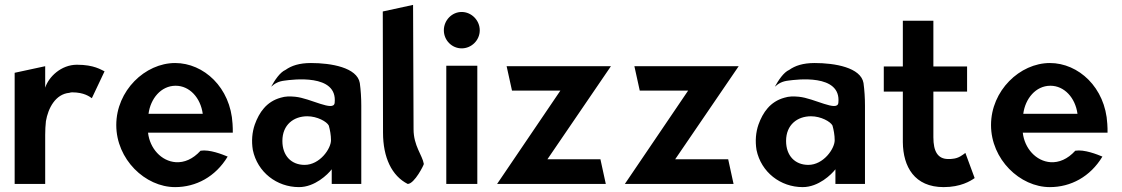

<svg xmlns="http://www.w3.org/2000/svg" viewBox="-20 -753 4595 786"><path d="M408 -461C394 -467 366 -488 295 -488C230 -488 179 -438 165 -394V-482L40 -455V0H165V-201C165 -220 166 -239 168 -257C177 -310 207 -368 264 -373C267 -374 271 -375 275 -375C325 -375 347 -357 356 -351Z M586 -210H933C933 -222 933 -234 932 -246C924 -395 814 -495 697 -495C574 -495 456 -382 456 -241C456 -101 574 13 697 13C782 13 862 -29 912 -112C890 -121 838 -142 801 -136C769 -101 734 -87 700 -89C640 -93 593 -146 586 -210ZM810 -287H588C596 -349 639 -402 699 -402C756 -402 801 -353 810 -287Z M1149 -467C1126 -457 1105 -425 1090 -398C1106 -412 1120 -420 1145 -423C1175 -427 1363 -453 1350 -332C1346 -294 1251 -351 1188 -357C1166 -359 1148 -359 1129 -353C1071 -337 1041 -293 1023 -243C1012 -211 1009 -176 1015 -139C1034 -48 1113 13 1204 13C1269 13 1322 -39 1338 -60V0H1459V-320C1459 -353 1457 -383 1453 -413C1442 -477 1335 -495 1253 -495C1205 -495 1173 -484 1149 -467ZM1227 -78C1173 -78 1136 -115 1136 -176C1136 -243 1183 -277 1238 -277C1279 -277 1318 -255 1326 -239C1331 -221 1335 -200 1335 -179C1335 -144 1289 -78 1227 -78Z M1649 0C1677 0 1717 -81 1715 -82C1709 -118 1673 -156 1673 -224L1671 -733L1547 -706L1548 -210C1548 -108 1584 -33 1649 0Z M1797 -629C1797 -588 1830 -555 1870 -555C1910 -555 1944 -588 1944 -629C1944 -670 1910 -704 1870 -704C1830 -704 1797 -670 1797 -629ZM1934 0V-484H1807V0Z M2460 0 2438 -101H2221L2481 -482H2054L2076 -382H2274L2015 0Z M2983 0 2961 -101H2744L3004 -482H2577L2599 -382H2797L2538 0Z M3211 -467C3188 -457 3167 -425 3152 -398C3168 -412 3182 -420 3207 -423C3237 -427 3425 -453 3412 -332C3408 -294 3313 -351 3250 -357C3228 -359 3210 -359 3191 -353C3133 -337 3103 -293 3085 -243C3074 -211 3071 -176 3077 -139C3096 -48 3175 13 3266 13C3331 13 3384 -39 3400 -60V0H3521V-320C3521 -353 3519 -383 3515 -413C3504 -477 3397 -495 3315 -495C3267 -495 3235 -484 3211 -467ZM3289 -78C3235 -78 3198 -115 3198 -176C3198 -243 3245 -277 3300 -277C3341 -277 3380 -255 3388 -239C3393 -221 3397 -200 3397 -179C3397 -144 3351 -78 3289 -78Z M3970 -24 3932 -127C3921 -119 3905 -105 3880 -103C3875 -102 3869 -102 3862 -102C3819 -102 3801 -133 3801 -191V-378H3939V-481H3801V-668H3676V-481H3598V-378H3676V-171C3677 -70 3724 13 3843 13C3913 13 3953 -12 3970 -24Z M4167 -210H4514C4514 -222 4514 -234 4513 -246C4505 -395 4395 -495 4278 -495C4155 -495 4037 -382 4037 -241C4037 -101 4155 13 4278 13C4363 13 4443 -29 4493 -112C4471 -121 4419 -142 4382 -136C4350 -101 4315 -87 4281 -89C4221 -93 4174 -146 4167 -210ZM4391 -287H4169C4177 -349 4220 -402 4280 -402C4337 -402 4382 -353 4391 -287Z"/></svg>

Font: Bluebird
Style: Nrw
Weight: 400
Designer: Jasper
Foundry: Cannot Into Space Fonts
Version: Version 0.98